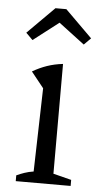

<svg xmlns="http://www.w3.org/2000/svg" viewBox="-53 -757 406 791"><g transform="rotate(5 150.5 -362.0)"><path d="M43 0V-24Q58 -31 75.5 -37Q93 -43 113 -46L122 -391L70 -456Q99 -473 129.5 -483.5Q160 -494 195 -498V-44L270 -25V0ZM189 -724 301 -613 273 -585 166 -666 61 -585 33 -613 144 -724Z"/></g></svg>

Font: Piazzolla Thin
Style: Regular
Weight: 400
Version: Version 2.001